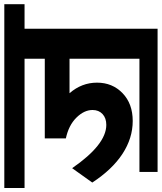

<svg xmlns="http://www.w3.org/2000/svg" viewBox="38 -746 779 926"><g transform="rotate(-90 428.0 -282.5)"><path d="M608.2 0V-337.2H441.9Q492.9 -278.6 492.9 -204.5Q492.9 -130.4 442.1 -81.4Q391.3 -32.4 308.1 -32.4Q225 -32.4 149.4 -81.9Q73.8 -131.4 11.1 -227.5L80.4 -324.6Q194.1 -159.8 289.2 -159.8Q322 -159.8 341.5 -178Q361 -196.2 361 -226Q361 -266.9 324.1 -304.1Q287.2 -341.3 224 -354.9V-456.5H608.2V-554.1H-15.2V-651.7H871.1V-554.1H752.8V87.5H62.2V0Z"/></g></svg>

Font: Khula
Style: Bold
Weight: 700
Designer: Erin McLaughlin, Steve Matteson
Version: Version 1.000;PS 1.0;hotconv 1.0.72;makeotf.lib2.5.5900; ttf